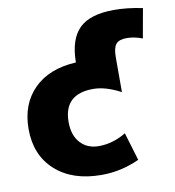

<svg xmlns="http://www.w3.org/2000/svg" viewBox="-83 -814 820 898"><g transform="rotate(-10 326.5 -365.0)"><path d="M300 -529Q301 -639 352.5 -689.5Q404 -740 518 -740Q581 -740 653 -725L628 -585Q590 -600 553 -600Q517 -600 502.5 -582.5Q488 -565 488 -520V-355Q416 -393 358 -393Q218 -393 218 -260Q218 -197 251 -161Q284 -125 338 -125Q406 -125 468 -163L508 -30Q422 10 328 10Q190 10 109 -63Q28 -136 28 -260Q28 -378 99.5 -450Q171 -522 300 -529Z"/></g></svg>

Font: M PLUS 1p Black
Style: Regular
Weight: 900
Version: Version 1.061